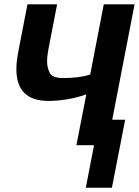

<svg xmlns="http://www.w3.org/2000/svg" viewBox="-20 -679 649 898"><path d="M565.4 -119.1 503.4 199.2H381.3L419.9 0H337.4L383.8 -237.8Q342.3 -222.7 295.4 -214.8Q248.5 -207 207 -207Q56.6 -207 56.6 -355.5Q56.6 -392.1 65.9 -439L108.4 -658.7H247.1L206.5 -449.2Q200.2 -416.5 200.2 -391.6Q200.2 -363.8 212.2 -338.9Q224.1 -314 274.9 -314Q350.6 -314 401.9 -330.1L465.3 -658.7H609.4L504.9 -119.1Z"/></svg>

Font: Cousine
Style: Bold Italic
Weight: 700
Italic angle: -12°
Monospace: yes
Designer: Steve Matteson
Foundry: Ascender Corporation
Version: Version 1.20